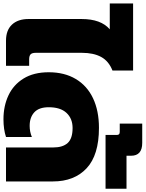

<svg xmlns="http://www.w3.org/2000/svg" viewBox="92 -964 861 1136"><g transform="rotate(90 523.0 -395.5)"><path d="M67 -133V-447Q67 -562 128 -614H-25V-752H372V-630Q316 -608 291.5 -563Q267 -518 267 -449V-176Q267 -154 276 -145.5Q285 -137 306 -137H344V0H195Q133 0 100 -35.5Q67 -71 67 -133Z M382 -253Q382 -346 422 -413Q462 -480 536 -515Q610 -550 711 -550Q872 -550 950 -477Q1028 -404 1028 -278V0H827V-279Q827 -336 800.5 -365Q774 -394 712 -394Q656 -394 622.5 -358Q589 -322 589 -253Q589 -195 619 -167.5Q649 -140 699 -140Q734 -140 765 -153V0Q720 15 660 15Q582 15 519 -14.5Q456 -44 419 -104Q382 -164 382 -253Z M753 -655Q753 -664 749 -668.5Q745 -673 735 -673H686V-806H800Q876 -806 876 -740V-713H1071V-589H753Z"/></g></svg>

Font: Prompt ExtraBold
Style: Regular
Weight: 800
Designer: Katatrad Team
Foundry: CadsonDemak
Version: Version 1.000